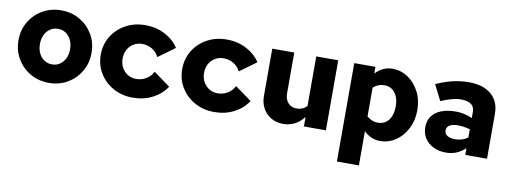

<svg xmlns="http://www.w3.org/2000/svg" viewBox="-59 -854 3719 1393"><g transform="rotate(10 1800.0 -157.5)"><path d="M300.5 10Q224 10 163.2 -25.4Q102.4 -60.8 66.7 -121.4Q31 -182 31 -257.5Q31 -333 66.7 -393.1Q102.3 -453.2 163.2 -488.6Q224 -524 300 -524Q377 -524 437.5 -488.6Q498 -453.2 533.5 -393.1Q569 -333 569 -257.3Q569 -181.5 533.5 -121.3Q498 -61 437.5 -25.5Q377 10 300.5 10ZM300.4 -126Q333 -126 358 -143Q383 -160 397 -189.5Q411 -219 411 -257Q411 -295 397 -324.5Q383 -354 358 -371Q333 -388 300.4 -388Q268.4 -388 242.7 -371Q217 -354 203 -324.3Q189 -294.5 189 -257Q189 -219 203 -189.5Q217 -160 242.7 -143Q268.4 -126 300.4 -126Z M919 10Q838.9 10 775 -25.4Q711.1 -60.8 674 -121.4Q637 -182 637 -256.8Q637 -332.7 674 -393.1Q711.1 -453.5 775 -488.7Q838.9 -524 919 -524Q1000 -524 1065 -490Q1130 -456 1166 -400L1044 -311Q1027 -346 994 -366Q961 -386 920 -386Q885 -386 857.4 -369.1Q829.7 -352.3 813.8 -323.4Q798 -294.4 798 -256.9Q798 -220 814 -191Q830 -162 857.6 -145Q885.2 -128 920 -128Q961 -128 994 -148.5Q1027 -169 1044 -203L1166 -114Q1130 -58 1065 -24Q1000 10 919 10Z M1519 10Q1438.9 10 1375 -25.4Q1311.1 -60.8 1274 -121.4Q1237 -182 1237 -256.8Q1237 -332.7 1274 -393.1Q1311.1 -453.5 1375 -488.7Q1438.9 -524 1519 -524Q1600 -524 1665 -490Q1730 -456 1766 -400L1644 -311Q1627 -346 1594 -366Q1561 -386 1520 -386Q1485 -386 1457.4 -369.1Q1429.7 -352.3 1413.8 -323.4Q1398 -294.4 1398 -256.9Q1398 -220 1414 -191Q1430 -162 1457.6 -145Q1485.2 -128 1520 -128Q1561 -128 1594 -148.5Q1627 -169 1644 -203L1766 -114Q1730 -58 1665 -24Q1600 10 1519 10Z M2026 8Q1976 8 1937.5 -14.5Q1899 -37 1877 -76.5Q1855 -116 1855 -168V-516H2017V-215Q2017 -172 2040.5 -145.5Q2064 -119 2103 -119Q2126 -119 2144.5 -126.5Q2163 -134 2179 -150V-516H2341V0H2179V-70Q2119 8 2026 8Z M2459 209V-516H2615V-466Q2640 -494 2671.5 -509Q2703 -524 2740 -524Q2803 -524 2855 -489Q2907 -454 2938 -394Q2969 -334 2969 -258Q2969 -183 2938 -122.5Q2907 -62 2855 -27Q2803 8 2740 8Q2706 8 2675.5 -5.5Q2645 -19 2621 -43V209ZM2702 -120Q2736 -120 2760 -137Q2784 -154 2797 -185.5Q2810 -217 2810 -258Q2810 -300 2797 -331Q2784 -362 2760 -379Q2736 -396 2702 -396Q2679 -396 2658.5 -387.5Q2638 -379 2621 -364V-152Q2638 -137 2658.5 -128.5Q2679 -120 2702 -120Z M3225 8Q3173 8 3132.5 -12Q3092 -32 3069.5 -67Q3047 -102 3047 -148Q3047 -196 3071 -229.5Q3095 -263 3140 -280.5Q3185 -298 3248 -298Q3276 -298 3305 -292Q3334 -286 3368 -272V-316Q3368 -354 3343 -372.5Q3318 -391 3266 -391Q3237 -391 3201.5 -381.5Q3166 -372 3121 -353L3063 -468Q3128 -497 3186.5 -510.5Q3245 -524 3302 -524Q3409 -524 3468.5 -473Q3528 -422 3528 -330V0H3368V-49Q3334 -19 3300 -5.5Q3266 8 3225 8ZM3196 -151Q3196 -126 3217 -112.5Q3238 -99 3275 -99Q3301 -99 3324.5 -106.5Q3348 -114 3368 -128V-189Q3346 -195 3323.5 -198.5Q3301 -202 3279 -202Q3240 -202 3218 -189Q3196 -176 3196 -151Z"/></g></svg>

Font: Red Hat Mono
Style: Regular
Weight: 300
Monospace: yes
Designer: Pentagram, MCKL
Foundry: Pentagram, MCKL
Version: Version 1.023